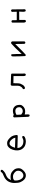

<svg xmlns="http://www.w3.org/2000/svg" viewBox="2524 -3343 952 6040"><g transform="rotate(-90 3000.0 -323.0)"><path d="M497 14Q483 14 468 12Q360 -5 293 -152Q264 -215 264 -331Q264 -344 265 -381.5Q266 -419 288 -486.5Q310 -554 362.5 -604Q415 -654 475.5 -676.5Q536 -699 563.5 -716Q591 -733 612 -768Q626 -779 643 -779Q648 -779 669 -770Q679 -756 679 -738Q679 -718 626 -672Q581 -633 531 -616.5Q481 -600 434.5 -565Q388 -530 356 -450Q399 -467 457 -467Q529 -467 578 -444Q612 -427 657 -383Q702 -339 714.5 -297.5Q727 -256 727 -211Q727 -171 712.5 -138.5Q698 -106 652 -59Q606 -12 564 3Q533 14 497 14ZM496 -64Q542 -64 563 -82Q589 -94 607 -115Q649 -166 649 -224Q649 -229 647.5 -250Q646 -271 631 -296Q616 -321 577 -351.5Q538 -382 495 -388Q475 -390 457 -390Q435 -390 406.5 -385Q378 -380 345 -347Q341 -324 341 -298Q341 -234 365 -177Q382 -134 410 -105Q449 -64 496 -64Z M1569 14Q1513 12 1460 -4Q1407 -20 1362 -67Q1289 -143 1289 -259Q1289 -272 1291.5 -310.5Q1294 -349 1316.5 -414Q1339 -479 1379 -518.5Q1419 -558 1453 -568Q1479 -575 1508 -575Q1518 -575 1543.5 -573Q1569 -571 1605.5 -550.5Q1642 -530 1688.5 -482.5Q1735 -435 1753 -379Q1771 -323 1773 -272Q1773 -241 1737 -241L1364 -251Q1368 -206 1379 -177.5Q1390 -149 1423 -116.5Q1456 -84 1499 -73.5Q1542 -63 1583 -63Q1624 -63 1652.5 -79.5Q1681 -96 1712 -104L1731 -94Q1741 -80 1741 -63V-57L1731 -37Q1679 9 1569 14ZM1688 -317Q1679 -362 1660 -392Q1589 -499 1511 -499Q1506 -499 1487 -497Q1468 -495 1435 -460Q1402 -425 1372 -327Z M2382 133 2361 124Q2346 104 2345 76.5Q2344 49 2327 -345Q2330 -385 2371 -385L2392 -376L2400 -365Q2437 -378 2467.5 -386Q2498 -394 2531 -394Q2564 -393 2593 -385.5Q2622 -378 2661 -345Q2721 -292 2721 -181Q2721 -174 2719.5 -148Q2718 -122 2682 -81Q2619 -8 2522 -8Q2517 -8 2490 -8.5Q2463 -9 2419 -23Q2418 -10 2418 4Q2418 27 2421 50L2422 73Q2422 98 2416 120Q2403 133 2382 133ZM2518 -84Q2522 -84 2547.5 -85.5Q2573 -87 2610 -114Q2642 -144 2646 -171Q2647 -181 2647 -192Q2647 -209 2643 -232.5Q2639 -256 2615 -283Q2582 -317 2531 -317Q2465 -317 2408 -281L2415 -132Q2472 -84 2518 -84Z M3667 12H3661L3642 2Q3628 -22 3628 -52V-374L3403 -378Q3403 -198 3386.5 -156Q3370 -114 3348 -81Q3326 -48 3300 -33Q3280 -16 3252 -14Q3215 -19 3215 -55V-61L3225 -80Q3284 -105 3316 -188Q3324 -210 3324 -322L3323 -415Q3326 -451 3343 -458Q3353 -462 3367 -462Q3376 -462 3386 -460L3670 -450Q3704 -450 3704 -421L3706 -18L3696 2Q3685 12 3667 12Z M4287 11Q4261 11 4256 -12.5Q4251 -36 4248 -193Q4246 -287 4246 -346L4247 -409Q4252 -446 4287 -446H4294L4313 -437Q4321 -358 4321 -278Q4321 -198 4323 -116Q4534 -347 4649 -444Q4664 -451 4676 -451Q4703 -451 4717 -419V-31L4706 -12Q4694 -2 4677 -2H4671L4651 -12Q4642 -23 4640 -40L4636 -321Q4347 -27 4298 10Z M5353 16H5347L5327 6Q5313 -16 5310 -43L5308 -407L5317 -427Q5331 -438 5348 -438Q5353 -438 5374 -429L5384 -409L5386 -272H5651L5647 -413Q5652 -450 5688 -450H5694L5714 -440L5724 -421L5728 -20L5718 0Q5706 10 5689 10H5683L5663 0Q5649 -33 5649 -74Q5649 -114 5655 -196L5394 -194Q5394 -33 5392 -14L5382 6Q5370 16 5353 16Z"/></g></svg>

Font: Xiaolai SC
Style: Regular
Weight: 400
Designer: Nozomi Seto 瀬戸のぞみ
Version: Version 3.11;December 4, 2020;FontCreator 13.0.0.2613 64-bit